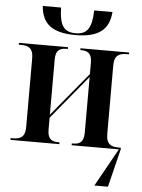

<svg xmlns="http://www.w3.org/2000/svg" viewBox="-62 -798 779 1057"><g transform="rotate(5 327.0 -270.0)"><path d="M324 -606C456 -606 509 -656 516 -750H415C413 -651 386 -616 324 -616C260 -616 234 -650 232 -750H131C138 -656 190 -606 324 -606ZM18 0H288V-10H282C250 -10 222 -18 222 -74V-140L422 -383V-75C422 -19 395 -10 363 -10H356V0H617L500 210H575L627 0V-10H615C577 -10 546 -19 546 -79V-458C546 -517 577 -526 615 -526H627V-536H358V-526H363C395 -526 422 -516 422 -463V-399L222 -157V-463C222 -518 250 -526 282 -526H289V-536H18V-526H30C67 -526 98 -517 98 -458V-78C98 -18 67 -10 30 -10H18Z"/></g></svg>

Font: Noto Serif Display SemiCondensed SemiBold
Style: Regular
Weight: 600
Width: 4
Designer: Monotype Design Team
Foundry: Monotype Imaging Inc.
Version: Version 2.009